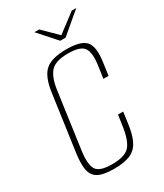

<svg xmlns="http://www.w3.org/2000/svg" viewBox="-164 -697 663 774"><g transform="rotate(-30 167.0 -310.0)"><path d="M134 9Q100 9 77.5 3Q55 -3 43 -17.5Q31 -32 28.5 -57.5Q26 -83 31 -121L68 -385Q78 -454 108 -479.5Q138 -505 206 -505Q273 -505 295.5 -479.5Q318 -454 308 -385L300 -327H276L284 -384Q292 -438 277 -462.5Q262 -487 203 -487Q145 -487 122.5 -462.5Q100 -438 92 -384L55 -119Q47 -59 62 -35Q77 -11 135 -11Q194 -11 216 -35Q238 -59 247 -119L255 -173H279L272 -121Q265 -70 250 -42Q235 -14 207 -2.5Q179 9 134 9ZM202 -547 129 -629H151L217 -564L303 -629H324L227 -547Z"/></g></svg>

Font: Alumni Sans SC Thin
Style: Italic
Weight: 100
Italic angle: -8°
Designer: Robert E. Leuschke
Foundry: Robert E. Leuschke
Version: Version 1.016